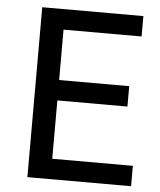

<svg xmlns="http://www.w3.org/2000/svg" viewBox="-51 -753 663 797"><g transform="rotate(5 280.0 -354.0)"><path d="M189 -413.1H481V-328.1H189V-85H524.9V0H92.8V-708H514.2V-623H189Z"/></g></svg>

Font: Sarala
Style: Regular
Weight: 400
Designer: Andres Torresi
Foundry: Huerta Tipografica
Version: Version 1.004;PS 001.003;hotconv 1.0.70;makeotf.lib2.5.58329